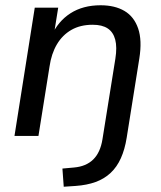

<svg xmlns="http://www.w3.org/2000/svg" viewBox="-20 -516 612 729"><path d="M222 193 217 124 261 120Q307 116 334 89.5Q361 63 369 13L418 -293Q425 -337 417.5 -365.5Q410 -394 389 -408Q368 -422 332 -422Q285 -422 251 -402.5Q217 -383 196 -347.5Q175 -312 168 -263L126 0H35L112 -487H201L184 -381L175 -379Q200 -435 247.5 -465.5Q295 -496 362 -496Q416 -496 452.5 -474.5Q489 -453 504.5 -408Q520 -363 509 -294L461 7Q454 51 439 84.5Q424 118 400 140.5Q376 163 343 175Q310 187 267 190Z"/></svg>

Font: Nunito Sans 12pt ExtraLight 12pt Medium
Style: Italic
Weight: 500
Italic angle: -9°
Version: Version 3.101;gftools[0.9.27]